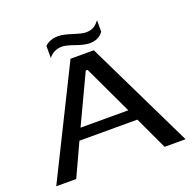

<svg xmlns="http://www.w3.org/2000/svg" viewBox="-138 -943 1091 1084"><g transform="rotate(-20 407.5 -401.0)"><path d="M796 0 481 -649H341L19 0H139L230 -197H578L670 0ZM548 -264H261L399 -557H410ZM475 -759C459 -759 434 -765 400 -776C366 -787 339 -793 319 -793C285 -793 258 -783 238 -764V-691C258 -717 285 -730 319 -730C335 -730 359 -724 393 -712C426 -700 453 -694 475 -694C510 -694 537 -707 556 -733V-802C536 -778 519 -759 475 -759Z"/></g></svg>

Font: Gamestation Extended
Style: Regular
Weight: 400
Width: 7
Designer: Jonas Hecksher
Foundry: Jonas Hecksher, Playtypeª, e-types AS
Version: Version 1.003